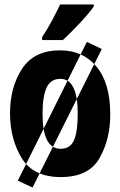

<svg xmlns="http://www.w3.org/2000/svg" viewBox="-20 -786 540 862"><path d="M126 56 60 25 370 -598 437 -566ZM253 9Q378 9 426.5 -75.5Q475 -160 475 -273Q475 -412 414 -486Q353 -560 250 -560Q133 -560 79 -477Q25 -394 25 -278Q25 -163 77 -77Q129 9 253 9ZM252 -118Q171 -118 171 -275Q171 -352 189 -392Q207 -432 251 -432Q329 -432 329 -275Q329 -194 312 -156Q295 -118 252 -118ZM169 -606H262Q297 -638 339 -683Q381 -728 401 -757V-766H250Q234 -732 214.5 -695.5Q195 -659 169 -619Z"/></svg>

Font: Noto Sans Mono Condensed Extra
Style: Regular
Weight: 800
Width: 3
Designer: Monotype Design Team
Foundry: Monotype Imaging Inc.
Version: Version 1.900